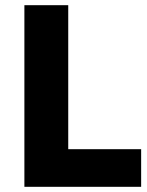

<svg xmlns="http://www.w3.org/2000/svg" viewBox="-20 -720 568 740"><path d="M74 -700V0H524V-145H243V-700Z"/></svg>

Font: Glinicke Jost Bold
Style: Bold
Weight: 700
Version: Version 3.710